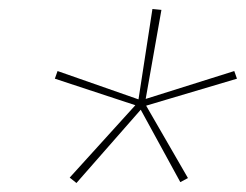

<svg xmlns="http://www.w3.org/2000/svg" viewBox="-20 -837 547 427"><path d="M150 -430 135 -442 281 -603 102 -662 108 -679 288 -616 319 -817 339 -815 304 -617 501 -679 507 -662 305 -602 398 -441 381 -432 293 -593Z"/></svg>

Font: Iosevka Thin Oblique
Style: Regular
Weight: 100
Italic angle: -9°
Monospace: yes
Designer: Belleve Invis
Foundry: Belleve Invis
Version: Version 32.5.0; ttfautohint (v1.8.4)